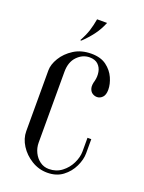

<svg xmlns="http://www.w3.org/2000/svg" viewBox="-126 -697 572 763"><g transform="rotate(20 160.5 -315.5)"><path d="M37.1 -379.2Q37.1 -404 54.1 -432.1Q71.1 -460.2 102.1 -480Q133.1 -499.8 175.8 -499.8Q215.4 -499.8 239.8 -481.6Q264.1 -463.4 275.7 -437.5Q287.2 -411.6 287.2 -388Q287.2 -366 277.2 -355.7Q267.1 -345.4 254.4 -345.4Q243.9 -345.4 234.7 -351.4Q225.5 -357.5 222 -370.4Q218.5 -383.2 224.9 -404.1Q229.4 -422.6 226.1 -441.1Q222.9 -459.5 210.1 -471.6Q197.2 -483.8 174 -483.8Q144.5 -483.8 121.8 -460.4Q99 -437 99 -395.6V-96.2Q99 -74 108.6 -54.5Q118.2 -35 134.8 -23.1Q151.2 -11.2 172.5 -11.2Q203.5 -11.2 226.4 -28.8Q249.4 -46.2 262.1 -72.2Q274.8 -98.2 274.8 -123.1V-180.4H290.8V-120.6Q290.8 -94.2 276.8 -64.7Q262.8 -35.1 236.4 -15.2Q210.1 4.8 171.2 4.8Q135.4 4.8 104.6 -14.1Q73.9 -33 55.5 -61.9Q37.1 -90.9 37.1 -122ZM119.9 -535H114.9Q130.5 -563.1 137.9 -586.4Q145.2 -609.8 149.6 -635.9H191.9Q178.9 -604.2 160.7 -580.4Q142.5 -556.5 119.9 -535Z"/></g></svg>

Font: Emberly Black
Style: Regular
Weight: 900
Designer: Rajesh Rajput
Foundry: Rajesh Rajput
Version: Version 1.000